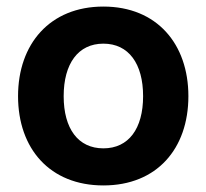

<svg xmlns="http://www.w3.org/2000/svg" viewBox="-20 -552 629 585"><path d="M295 13C458 13 554 -99 554 -259C554 -418 458 -532 295 -532C132 -532 35 -418 35 -259C35 -99 132 13 295 13ZM295 -100C218 -100 174 -160 174 -259C174 -358 218 -419 295 -419C372 -419 416 -358 416 -259C416 -160 372 -100 295 -100Z"/></svg>

Font: Noto Sans Thai Looped SemiCondensed
Style: Bold
Weight: 700
Width: 4
Designer: Sasikarn Vongin, Ben Mitchell
Foundry: The Fontpad Ltd
Version: Version 1.001